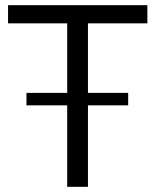

<svg xmlns="http://www.w3.org/2000/svg" viewBox="-20 -720 598 740"><path d="M11 -700H548V-630H319V0H239V-630H11ZM82 -362H474V-314H82Z"/></svg>

Font: Alexandria Light
Style: Regular
Weight: 300
Designer: Mohamed Gaber
Foundry: Kief Type Foundry
Version: Version 5.100